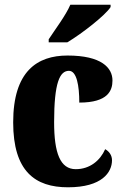

<svg xmlns="http://www.w3.org/2000/svg" viewBox="-20 -786 529 816"><path d="M187 -619V-606H266C328 -643 428 -721 450 -756V-766H279C260 -721 213 -659 187 -619ZM269 10C414 10 456 -54 456 -105C456 -125 445 -142 427 -152C406 -104 362 -67 302 -67C236 -67 210 -135 210 -267C210 -435 234 -485 273 -485C306 -485 317 -422 317 -350C440 -350 458 -402 458 -444C458 -498 411 -550 267 -550C138 -550 36 -483 36 -266C36 -58 129 10 269 10Z"/></svg>

Font: Noto Serif Georgian Condensed Black
Style: Regular
Weight: 900
Width: 3
Designer: Monotype Design Team, Akaki Razmadze
Foundry: Google LLC
Version: Version 2.003